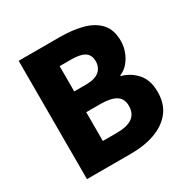

<svg xmlns="http://www.w3.org/2000/svg" viewBox="-167 -896 1029 1047"><g transform="rotate(-30 347.5 -372.5)"><path d="M86 0V-745H346Q423 -745 486 -728.5Q549 -712 586 -672Q623 -632 623 -560Q623 -527 611 -494.5Q599 -462 577.5 -436.5Q556 -411 526 -399V-395Q582 -380 620 -337Q658 -294 658 -220Q658 -144 619 -95.5Q580 -47 514 -23.5Q448 0 367 0ZM265 -449H339Q396 -449 422.5 -472Q449 -495 449 -533Q449 -573 422 -590.5Q395 -608 339 -608H265ZM265 -137H354Q419 -137 451.5 -160.5Q484 -184 484 -232Q484 -278 451.5 -298Q419 -318 354 -318H265Z"/></g></svg>

Font: Noto Sans JP Thin Black
Style: Regular
Weight: 900
Version: Version 2.004-H2;hotconv 1.0.118;makeotfexe 2.5.65603